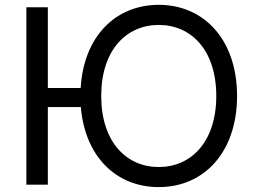

<svg xmlns="http://www.w3.org/2000/svg" viewBox="-20 -757 1051 787"><path d="M176.1 -727.3H88.1V0H176.1V-318.2H311.4C328.1 -114.7 457 9.9 630.7 9.9C816.8 9.9 951.7 -133.5 951.7 -363.6C951.7 -593.8 816.8 -737.2 630.7 -737.2C453.5 -737.2 322.8 -607.2 310.7 -396.3H176.1ZM394.9 -363.6C394.9 -552.6 498.6 -654.8 630.7 -654.8C762.8 -654.8 866.5 -552.6 866.5 -363.6C866.5 -174.7 762.8 -72.4 630.7 -72.4C498.6 -72.4 394.9 -174.7 394.9 -363.6Z"/></svg>

Font: Magic Ui Pro
Style: Regular
Weight: 400
Designer: Stefan Endress, Andreas Faust
Version: Version 1.000;FEAKit 1.0